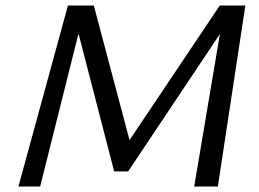

<svg xmlns="http://www.w3.org/2000/svg" viewBox="-20 -678 942 698"><path d="M686 0 790 -617 832 -633 446 -55H395L254 -600L266 -658H321L458 -142H433L779 -658H872L772 0ZM47 0 227 -658H291L126 0Z"/></svg>

Font: Ysabeau Infant Medium
Style: Italic
Weight: 500
Italic angle: -12°
Designer: Christian Thalmann (Catharsis Fonts)
Version: Version 2.001;gftools[0.9.30]; featfreeze: ss01,ss02,lnum